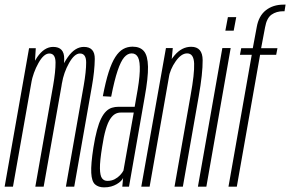

<svg xmlns="http://www.w3.org/2000/svg" viewBox="-49 -806 1253 829"><path d="M-29 0H7L101.5 -534.5L105.5 -598H76.5ZM103.5 0H139.5L216.5 -434.5Q227.5 -499.5 228.2 -551.5Q229 -603.5 180.5 -603.5Q142 -603.5 111.5 -559Q81 -514.5 72.5 -467.5L85.5 -446.5Q94 -492.5 117 -533.8Q140 -575 164 -575Q190.5 -575 190.8 -536.2Q191 -497.5 180.5 -437ZM235.5 0H271.5L348 -434.5Q359.5 -499 360.2 -551.2Q361 -603.5 313 -603.5Q274.5 -603.5 243.5 -559Q212.5 -514.5 204.5 -467.5L218.5 -446.5Q226 -492.5 249.2 -533.8Q272.5 -575 296 -575Q323 -575 323 -536.2Q323 -497.5 312.5 -437Z M400.5 3Q417.5 3 430.8 -0.8Q444 -4.5 454.8 -10.8Q465.5 -17 472.5 -23.8Q479.5 -30.5 482.5 -37.5L479 0H508L575.5 -385.5Q591 -470.5 590 -518Q589 -565.5 572.5 -585Q556 -604.5 523.5 -604.5Q501 -604.5 482.8 -594.2Q464.5 -584 449 -560Q433.5 -536 420.2 -494.8Q407 -453.5 395 -390.5L431 -388.5Q445 -460 458.8 -500.8Q472.5 -541.5 487.2 -558.5Q502 -575.5 519.5 -575.5Q538.5 -575.5 547.2 -557.8Q556 -540 554.5 -498.5Q553 -457 539.5 -385.5L532.5 -345H463.5Q448 -345 434.2 -340.8Q420.5 -336.5 409 -325.2Q397.5 -314 387.8 -294.5Q378 -275 369.8 -244.2Q361.5 -213.5 354.5 -170Q343 -96.5 345 -59.5Q347 -22.5 361.5 -9.8Q376 3 400.5 3ZM414.5 -25Q400 -25 391.5 -36.2Q383 -47.5 382.5 -79Q382 -110.5 392 -171.5Q399 -218 407.8 -247.5Q416.5 -277 427 -292.5Q437.5 -308 448.5 -314Q459.5 -320 472 -320H528.5L484 -69.5Q479.5 -60.5 469.8 -50Q460 -39.5 446.2 -32.2Q432.5 -25 414.5 -25Z M561 0H597L690.5 -530.5L697 -598.5H667.5ZM704.5 0H740.5L809 -390Q826.5 -489 826 -546.5Q825.5 -604 776.5 -604Q736 -604 704.8 -567.2Q673.5 -530.5 665.5 -486L679 -469Q685.5 -507 709.5 -541.2Q733.5 -575.5 759 -575.5Q787.5 -575.5 789.2 -531.8Q791 -488 774 -394.5Z M805.5 0H842L947 -598.5H911ZM935 -732 924 -673.5H960L971 -732Z M937.5 0H973.5L1074 -569.5H1143.5L1149 -598H1078.5L1095.5 -688Q1102.5 -728 1123.5 -742.8Q1144.5 -757.5 1174 -757.5H1179.5L1184 -786H1175Q1130 -786 1099 -761.8Q1068 -737.5 1059.5 -689L1042.5 -598H992.5L987 -569.5H1038Z"/></svg>

Font: Anybody ExtraCondensed ExtraLight
Style: Italic
Weight: 250
Width: 2
Italic angle: -10°
Version: Version 1.113;gftools[0.9.25]